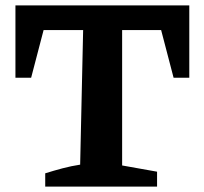

<svg xmlns="http://www.w3.org/2000/svg" viewBox="-20 -689 755 709"><path d="M679 -669V-402H621L575 -578H431V-78L560 -55V0H147V-49Q179 -59 211 -67.5Q243 -76 276 -81L287 -578H141L95 -402H37V-669Z"/></svg>

Font: Piazzolla Thin ExtraBold
Style: Regular
Weight: 800
Version: Version 2.005